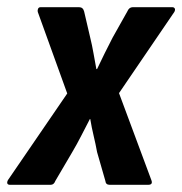

<svg xmlns="http://www.w3.org/2000/svg" viewBox="-38 -514 507 534"><path d="M-10 0Q-16 0 -17.5 -3.5Q-19 -7 -16 -13L149 -254L67 -481Q66 -486 68 -490Q70 -494 75 -494H182Q193 -494 196 -482L213 -409Q218 -389 222 -366Q226 -343 230 -322H232Q242 -343 253 -365.5Q264 -388 275 -409L316 -482Q321 -494 331 -494H441Q446 -494 448 -490.5Q450 -487 447 -481L293 -255L383 -13Q388 0 374 0H267Q256 0 255 -11L232 -91Q228 -113 222.5 -136Q217 -159 213 -183H212Q200 -160 188 -136.5Q176 -113 163 -91L116 -11Q112 0 103 0Z"/></svg>

Font: Sofia Sans Condensed ExtraBold
Style: Italic
Weight: 800
Italic angle: -9°
Version: Version 4.100